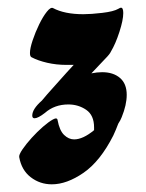

<svg xmlns="http://www.w3.org/2000/svg" viewBox="-20 -825 380 500"><path d="M275 -472Q241 -405 197.5 -375Q154 -345 115 -345Q84 -345 60 -363.5Q36 -382 30 -416Q29 -422 38.5 -436Q48 -450 62.5 -466Q77 -482 92 -495Q107 -508 118 -514Q129 -520 130 -512Q135 -485 147 -473.5Q159 -462 173 -462Q196 -462 225 -486Q225 -489 225 -493Q225 -525 204.5 -539Q184 -553 158 -553Q122 -553 97 -531Q79 -517 70 -517Q64 -517 64 -524Q64 -541 89 -563Q92 -567 103 -579.5Q114 -592 128 -607.5Q142 -623 153.5 -636Q165 -649 170 -654L172 -656Q167 -656 162 -656Q157 -656 153 -656Q127 -656 103 -661.5Q79 -667 62 -676Q58 -678 58 -687Q58 -699 65 -720Q72 -741 82 -761.5Q92 -782 102 -794.5Q112 -807 118 -804Q148 -788 197 -788Q217 -788 246.5 -791.5Q276 -795 288 -802Q293 -805 295 -805Q301 -805 301 -791Q301 -773 291 -742Q281 -711 269 -691Q266 -684 254 -672L218 -634Q233 -637 246 -637Q275 -637 292.5 -622Q310 -607 310 -578Q310 -552 297 -520Q294 -512 288 -503Q282 -487 275 -472Z"/></svg>

Font: Ga Maamli
Style: Regular
Weight: 400
Designer: Afotey Clement Nii Odai, Ama Asantewa Diaka, David Abbey-Thompson
Foundry: Sorkin Type Co.
Version: Version 1.000; ttfautohint (v1.8.4.7-5d5b)